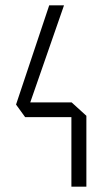

<svg xmlns="http://www.w3.org/2000/svg" viewBox="-20 -698 401 718"><path d="M74 -260 87 -315H247V-260ZM74 -260 40 -307 164 -678H219V-677ZM247 0V-315H248L303 -265V0Z"/></svg>

Font: Foldit Light
Style: Regular
Weight: 300
Version: Version 1.003